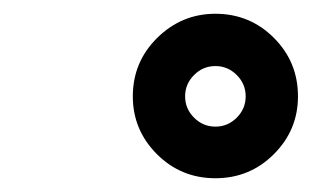

<svg xmlns="http://www.w3.org/2000/svg" viewBox="-20 -841 453 279"><path d="M413 -701Q413 -652 378 -617Q343 -582 293 -582Q243 -582 208 -617Q173 -652 173 -701Q173 -751 208.5 -786Q244 -821 293 -821Q343 -821 378 -786Q413 -751 413 -701ZM249 -701Q249 -683 262 -670Q275 -657 293 -657Q311 -657 324 -670Q337 -683 337 -701Q337 -719 324 -732Q311 -745 293 -745Q275 -745 262 -732Q249 -719 249 -701Z"/></svg>

Font: Gontserrat ExtraBold
Style: Italic
Weight: 800
Italic angle: -11.3°
Designer: Julieta Ulanovsky
Foundry: Julieta Ulanovsky
Version: Version 6.001